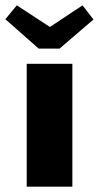

<svg xmlns="http://www.w3.org/2000/svg" viewBox="-56 -699 370 719"><path d="M167 -517 294 -626 253 -679 131 -598 7 -679 -36 -627 89 -517ZM44 0H215V-460H44Z"/></svg>

Font: FilmFarsi Display
Style: Regular
Weight: 400
Designer: Borna Izadpanah
Foundry: Borna Izadpanah
Version: Version 1.000;PS 001.000;hotconv 1.0.88;makeotf.lib2.5.64775